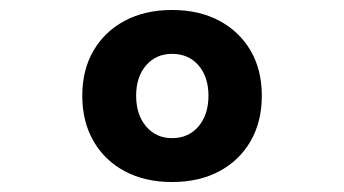

<svg xmlns="http://www.w3.org/2000/svg" viewBox="-20 -730 690 385"><path d="M325 -365Q271 -365 230.5 -386.5Q190 -408 167.5 -447Q145 -486 145 -538Q145 -590 167.5 -628.5Q190 -667 230.5 -688.5Q271 -710 325 -710Q379 -710 419.5 -688.5Q460 -667 482.5 -628.5Q505 -590 505 -538Q505 -486 482.5 -447Q460 -408 419.5 -386.5Q379 -365 325 -365ZM325 -453Q358 -453 378 -476.5Q398 -500 398 -538Q398 -576 378 -599Q358 -622 325 -622Q293 -622 273 -599Q253 -576 253 -538Q253 -500 273 -476.5Q293 -453 325 -453Z"/></svg>

Font: Azeret Mono SemiBold
Style: Regular
Weight: 600
Designer: Martin Vácha
Foundry: Displaay
Version: Version 1.002